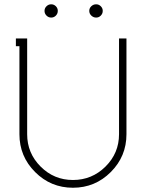

<svg xmlns="http://www.w3.org/2000/svg" viewBox="-20 -859 682 897"><path d="M429.2 -838.9Q441.9 -838.9 450.9 -829.8Q460 -820.8 460 -808.1Q460 -795.4 450.9 -786.1Q441.9 -776.9 429.2 -776.9Q416.5 -776.9 406.7 -786.1Q397 -795.4 397 -808.1Q397 -820.8 406.5 -829.8Q416 -838.9 429.2 -838.9ZM197.3 -786.1Q188 -795.4 188 -808.1Q188 -820.8 197.3 -829.8Q206.5 -838.9 219.2 -838.9Q231.9 -838.9 241 -829.8Q250 -820.8 250 -808.1Q250 -795.4 241 -786.1Q231.9 -776.9 219.2 -776.9Q206.5 -776.9 197.3 -786.1ZM106.9 -679.2V-231.9Q106.9 -143.6 169.7 -80.8Q232.4 -18.1 320.8 -18.1Q409.7 -18.1 472.9 -80.8Q536.1 -143.6 536.1 -231.9V-679.2H570.8V-231.9Q570.8 -128.4 497.6 -55.2Q424.3 18.1 320.8 18.1Q217.3 18.1 144 -55.2Q70.8 -128.4 70.8 -231.9V-643.1H54.2V-679.2Z"/></svg>

Font: RawengulkPcs
Style: Regular
Weight: 400
Version: Version 0.92